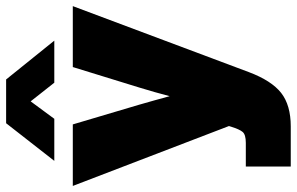

<svg xmlns="http://www.w3.org/2000/svg" viewBox="-195 -583 980 634"><g transform="rotate(-90 295.0 -266.0)"><path d="M62 204.1V55.7H140.1Q167.5 55.7 176.3 45.2Q185.1 34.7 193.4 7.8L195.8 0L-2 -515.6H201.2L266.1 -296.9Q273.4 -271.5 280.5 -246.3Q287.6 -221.2 294.4 -195.8Q301.3 -221.2 308.3 -246.6Q315.4 -272 323.2 -296.9L390.6 -515.6H591.8L374 65.4Q345.7 140.6 305.2 172.4Q264.6 204.1 194.8 204.1ZM219.7 -576.7H81.1V-577.1L205.1 -735.8H349.6L477.5 -577.1V-576.7H338.9L277.3 -654.8Z"/></g></svg>

Font: Inter Display Black
Style: Regular
Weight: 900
Designer: Rasmus Andersson
Foundry: rsms
Version: Version 4.000;git-a52131595